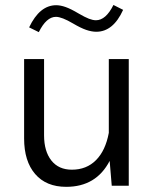

<svg xmlns="http://www.w3.org/2000/svg" viewBox="-20 -741 621 766"><path d="M96.2 -631.8Q138.2 -720.2 204.1 -720.2Q221.2 -720.2 241.9 -712.9Q262.7 -705.6 293 -687.5Q318.8 -672.4 334.7 -666.3Q350.6 -660.2 362.8 -660.2Q402.3 -660.2 432.6 -721.2L471.2 -701.7Q431.6 -614.3 364.3 -614.3Q345.7 -614.3 323.7 -621.8Q301.8 -629.4 272 -647Q226.6 -673.8 203.1 -673.8Q165 -673.8 134.8 -612.8ZM76.2 -188.5V-505.4H155.8V-201.2Q155.8 -137.7 184.8 -100.8Q213.9 -64 266.6 -64Q325.2 -64 363 -102.1Q400.9 -140.1 414.1 -210.9V-505.4H493.7V0H425.8L417.5 -99.1Q363.8 4.4 244.1 4.4Q164.1 4.4 120.1 -46.9Q76.2 -98.1 76.2 -188.5Z"/></svg>

Font: Estedad-FD Regular
Style: FD-Regular
Weight: 400
Designer: Amin Abedi
Version: Version 7.3